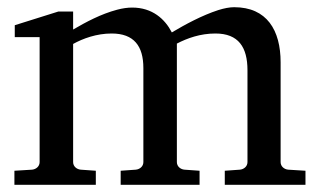

<svg xmlns="http://www.w3.org/2000/svg" viewBox="-20 -514 890 533"><path d="M630 -494C617 -494 602 -491 586 -486C540 -471 494 -446 457 -424C438 -461 403 -493 347 -493C334 -493 320 -491 305 -487C260 -475 219 -453 183 -432V-482H142L21 -444V-411H90V-64C90 -52 80 -44 69 -43L20 -40V-1H246V-40L204 -43C193 -44 183 -52 183 -64V-392C210 -407 248 -421 290 -421C352 -421 378 -386 378 -325V-64C378 -52 368 -44 357 -43L315 -40V-1H534V-40L492 -43C481 -44 471 -52 471 -64V-393C500 -408 536 -421 578 -421C642 -421 667 -383 667 -319V-64C667 -52 657 -44 646 -43L604 -40V-1H828V-40L780 -43C769 -44 759 -52 759 -64V-341C759 -430 721 -494 630 -494Z"/></svg>

Font: Veleka
Style: Regular
Weight: 400
Designer: Stefan Peev, Context Ltd, 2016; SIL International, 1997-2014.
Foundry: Stefan Peev, Context Ltd, 2016
Version: Version 1.000